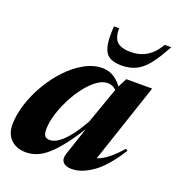

<svg xmlns="http://www.w3.org/2000/svg" viewBox="-134 -825 869 945"><g transform="rotate(20 300.0 -352.5)"><path d="M295.5 -47 357 -231.5 366 -229.5Q321 -155 285 -107.8Q249 -60.5 218.5 -34Q188 -7.5 160.5 2.8Q133 13 105 13Q73 13 48.8 0.2Q24.5 -12.5 11 -36Q-2.5 -59.5 -2.5 -91.5Q-2.5 -144 15.8 -201.2Q34 -258.5 65.8 -312.8Q97.5 -367 138.8 -410.5Q180 -454 226.8 -480Q273.5 -506 320.5 -506Q354 -506 383.5 -487.2Q413 -468.5 437 -427L427.5 -407Q417 -427 402.5 -436Q388 -445 368.5 -445Q341.5 -445 312.8 -423.8Q284 -402.5 257 -367.5Q230 -332.5 208.8 -290.2Q187.5 -248 174.8 -205.8Q162 -163.5 162 -128Q162 -103 170.2 -93.5Q178.5 -84 197 -84Q209 -84 224.2 -90.8Q239.5 -97.5 258.5 -114.5Q277.5 -131.5 299.8 -161Q322 -190.5 347.5 -235.5L420 -440L448 -494.5H583.5L434.5 -49.5L419.5 -72.5Q439.5 -75.5 462 -86Q484.5 -96.5 509.8 -117.8Q535 -139 564.5 -172.5L573.5 -165Q513.5 -69 455.5 -28Q397.5 13 346.5 13Q313 13 299.8 -3.2Q286.5 -19.5 295.5 -47ZM421 -627.5Q452 -627.5 478.5 -636.8Q505 -646 527.5 -666.2Q550 -686.5 568 -718H602Q568 -654 538.2 -617Q508.5 -580 476 -564.8Q443.5 -549.5 401 -549.5Q359.5 -549.5 336.2 -565Q313 -580.5 305.2 -617.2Q297.5 -654 302 -718H329.5Q328.5 -686 337.8 -665.8Q347 -645.5 367.8 -636.5Q388.5 -627.5 421 -627.5Z"/></g></svg>

Font: Newsreader 60pt
Style: Bold Italic
Weight: 700
Italic angle: -17°
Designer: Hugues Gentile
Foundry: Production Type
Version: Version 1.003